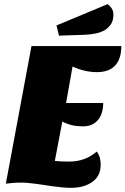

<svg xmlns="http://www.w3.org/2000/svg" viewBox="-20 -881 602 921"><path d="M444 -154Q463 -130 463 -91Q463 -37 423 -8.5Q383 20 320 20Q284 20 229 12Q121 -5 88 -5Q55 -5 42 -3.5Q29 -2 8 0L131 -660H562Q562 -599 532.5 -567Q503 -535 445 -535Q387 -535 328 -562L297 -387H475Q475 -334 449 -304.5Q423 -275 379.5 -275Q336 -275 309 -285Q282 -295 279 -298L243 -109Q267 -106 312 -106Q389 -106 444 -154ZM496 -861Q524 -841 524 -812Q524 -783 512.5 -765.5Q501 -748 482 -736Q447 -716 382 -714L263 -710L251 -759Z"/></svg>

Font: Sansita One
Style: Regular
Weight: 400
Designer: Pablo Cosgaya
Foundry: Omnibus-Type
Version: Version 1.001